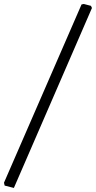

<svg xmlns="http://www.w3.org/2000/svg" viewBox="-31 -740 478 956"><path d="M421.9 -710.9 426.8 -700.2 38.1 195.8 -7.8 184.1 -11.2 169.9 375 -717.8 386.2 -720.2Z"/></svg>

Font: Aref Ruqaa
Style: Bold
Weight: 700
Designer: Abdullah Aref
Version: Version 1.002